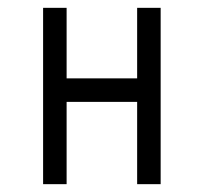

<svg xmlns="http://www.w3.org/2000/svg" viewBox="-20 -470 520 490"><path d="M90 -450H150V-270H330V-450H390V0H330V-210H150V0H90Z"/></svg>

Font: SOV_Station
Style: Book
Weight: 400
Version: Version 1.00